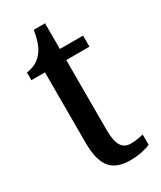

<svg xmlns="http://www.w3.org/2000/svg" viewBox="-173 -722 669 796"><g transform="rotate(-30 161.5 -324.5)"><path d="M208 10C251 10 286 0 304 -8V-57C285 -53 267 -49 244 -49C203 -49 184 -78 184 -147V-483H295V-536H184V-659H130C121 -607 110 -580 92 -559C74 -537 49 -524 17 -520V-483H82V-146C82 -30 124 10 208 10Z"/></g></svg>

Font: Noto Serif Sinhala Condensed Medium
Style: Regular
Weight: 500
Width: 3
Designer: Jelle Bosma - Monotype Design Team
Foundry: Monotype Imaging Inc.
Version: Version 2.007